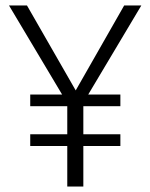

<svg xmlns="http://www.w3.org/2000/svg" viewBox="-20 -685 552 705"><path d="M304 -338H422V-295H286V-192H422V-149H286V0H227V-149H91V-192H227V-295H91V-338H208L13 -665H79L258 -353L436 -665H499Z"/></svg>

Font: Fira Sans Light
Style: Regular
Weight: 300
Designer: bBox Type GmbH & Carrois Corporate GbR & Edenspiekermann AG
Foundry: bBox Type GmbH & Carrois Corporate GbR & Edenspiekermann AG
Version: Version 4.301